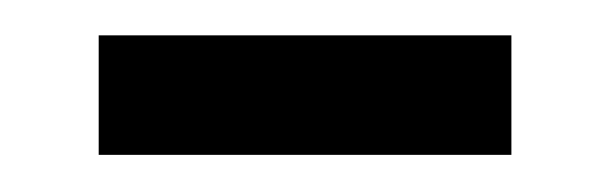

<svg xmlns="http://www.w3.org/2000/svg" viewBox="-20 -303 340 107"><path d="M35 -216.7V-283.3H265V-216.7Z"/></svg>

Font: Funnel Sans Light
Style: Regular
Weight: 300
Designer: NORD ID, Kristian Moeller
Foundry: Dicotype
Version: Version 1.000